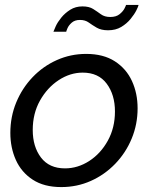

<svg xmlns="http://www.w3.org/2000/svg" viewBox="-20 -750 618 780"><path d="M229 10Q159 10 113 -20Q67 -50 44.5 -100Q22 -150 22 -210Q22 -276 46 -334Q70 -392 112.5 -436.5Q155 -481 211 -506Q267 -531 330 -531Q400 -531 446.5 -501Q493 -471 516 -421Q539 -371 539 -310Q539 -245 515 -187Q491 -129 448 -84.5Q405 -40 349 -15Q293 10 229 10ZM244 -66Q296 -66 342.5 -96Q389 -126 418 -178.5Q447 -231 447 -297Q447 -365 413.5 -410Q380 -455 316 -455Q265 -455 218.5 -424.5Q172 -394 142.5 -341.5Q113 -289 113 -222Q113 -154 146.5 -110Q180 -66 244 -66ZM419 -627Q391 -627 373 -637.5Q355 -648 340.5 -658.5Q326 -669 305 -669Q284 -669 271.5 -658Q259 -647 254 -635Q249 -623 249 -621H197Q199 -627 206.5 -643.5Q214 -660 229 -678.5Q244 -697 265.5 -710.5Q287 -724 315 -724Q342 -724 358.5 -713.5Q375 -703 390 -692Q405 -681 428 -681Q452 -681 466 -692.5Q480 -704 486 -716Q492 -728 492 -730H543Q542 -724 534 -708Q526 -692 510.5 -673Q495 -654 472.5 -640.5Q450 -627 419 -627Z"/></svg>

Font: Raleway Medium
Style: Italic
Weight: 500
Italic angle: -12°
Designer: Matt McInerney, Pablo Impallari, Rodrigo Fuenzalida
Foundry: Matt McInerney, Pablo Impallari, Rodrigo Fuenzalida
Version: Version 4.026